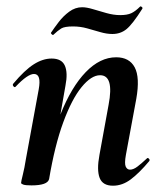

<svg xmlns="http://www.w3.org/2000/svg" viewBox="-20 -581 515 610"><path d="M339 9Q306 9 296.5 -16Q287 -41 296 -89L325 -248Q343 -342 298 -342Q270 -342 239 -304Q208 -266 181 -192.5Q154 -119 136 -12L118 -13Q138 -132 172.5 -218.5Q207 -305 252.5 -352Q298 -399 349 -399Q391 -399 408 -367Q425 -335 413 -267L380 -89Q375 -61 379.5 -51.5Q384 -42 393 -42Q404 -42 417 -52Q430 -62 446 -77Q449 -81 453 -77Q457 -73 454 -69Q423 -32 396 -11.5Q369 9 339 9ZM80 8Q61 8 54 5.5Q47 3 47 0Q47 -4 52.5 -26Q58 -48 62 -74L103 -297Q112 -346 88 -346Q78 -346 63.5 -336Q49 -326 30 -306Q27 -302 23 -306.5Q19 -311 22 -315Q58 -358 87 -376.5Q116 -395 144 -395Q176 -395 186 -372.5Q196 -350 188 -309L136 -12Q131 8 80 8ZM149 -470Q148 -469 144.5 -472Q141 -475 142 -477Q152 -492 166.5 -511Q181 -530 200 -544Q219 -558 241 -558Q255 -558 275 -552Q295 -546 318 -539.5Q341 -533 362 -533Q384 -533 397 -539Q410 -545 425 -560Q427 -562 430.5 -559Q434 -556 432 -553Q401 -504 382 -488.5Q363 -473 337 -473Q319 -473 298.5 -479Q278 -485 256.5 -491Q235 -497 212 -497Q185 -497 174.5 -490.5Q164 -484 149 -470Z"/></svg>

Font: Cormorant Garamond Light
Style: Bold Italic
Weight: 700
Italic angle: -10°
Version: Version 4.001